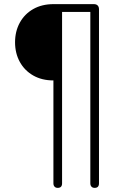

<svg xmlns="http://www.w3.org/2000/svg" viewBox="-20 -725 596 931"><path d="M260 186Q250 186 244.5 180Q239 174 239 164V-335Q183 -335 141 -359Q99 -383 76 -425Q53 -467 53 -520Q53 -573 76 -615Q99 -657 141 -681Q183 -705 240 -705H435Q447 -705 453.5 -698.5Q460 -692 460 -680V164Q460 186 439 186Q429 186 423.5 180Q418 174 418 164V-667H281V164Q281 186 260 186Z"/></svg>

Font: Nunito ExtraLight
Style: Regular
Weight: 200
Designer: Vernon Adams
Foundry: Vernon Adams
Version: Version 3.602